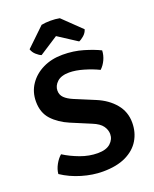

<svg xmlns="http://www.w3.org/2000/svg" viewBox="-166 -997 888 1104"><g transform="rotate(-20 278.0 -445.0)"><path d="M22.5 -60.5Q25 -89 40.5 -117Q56 -145 76 -162Q118.5 -135 171.8 -115.2Q225 -95.5 278 -95.5Q329.5 -95.5 355.5 -119Q381.5 -142.5 381.5 -175Q381.5 -200.5 364.8 -224.2Q348 -248 305 -265.5L184.5 -316Q122 -342.5 83 -385Q44 -427.5 44 -495.5Q44 -554 74.8 -599.5Q105.5 -645 158.5 -671Q211.5 -697 279 -697Q346 -697 404.8 -679.5Q463.5 -662 502.5 -642.5Q501.5 -613.5 488.8 -586Q476 -558.5 456 -540Q417.5 -559 368.5 -573.5Q319.5 -588 280 -588Q231 -588 206.2 -565Q181.5 -542 181.5 -512.5Q181.5 -486.5 199.2 -468.8Q217 -451 251.5 -436.5L373 -386Q441.5 -357.5 482.2 -308.5Q523 -259.5 523 -193.5Q523 -134.5 495 -87.5Q467 -40.5 410.5 -13.2Q354 14 269 14Q207.5 14 141.5 -5.5Q75.5 -25 22.5 -60.5ZM337 -899.5 449.5 -791Q443.5 -770.5 426.5 -755.8Q409.5 -741 396 -736L281 -810.5L166 -736Q152.5 -741 135.8 -755.8Q119 -770.5 112.5 -791L225.5 -899.5Q250.5 -904.5 281 -904.5Q311.5 -904.5 337 -899.5Z"/></g></svg>

Font: Signika SC SemiBold
Style: Regular
Weight: 600
Designer: Anna Giedryś
Foundry: Anna Giedryś
Version: Version 2.000; ttfautohint (v1.8.3) -l 8 -r 50 -G 200 -x 9 -